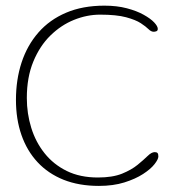

<svg xmlns="http://www.w3.org/2000/svg" viewBox="-20 -612 612 662"><path d="M321 29Q252.5 29 199.2 7.8Q146 -13.5 109.5 -52.8Q73 -92 54 -146.5Q35 -201 35 -267.5Q35 -337.5 54.5 -396.8Q74 -456 112.5 -500Q151 -544 208 -568.2Q265 -592.5 340 -592.5Q383 -592.5 417.2 -583.5Q451.5 -574.5 475.2 -561.2Q499 -548 511.5 -534.8Q524 -521.5 524 -512.5Q524 -506 519 -504.2Q514 -502.5 510 -502.5Q501 -502.5 492 -511.5Q483 -520.5 465.5 -532Q448 -543.5 414.8 -552.5Q381.5 -561.5 325 -561.5Q280 -561.5 235.2 -543.5Q190.5 -525.5 153.8 -489.5Q117 -453.5 94.8 -399.5Q72.5 -345.5 72.5 -274Q72.5 -220.5 87.8 -171.2Q103 -122 133.8 -83.5Q164.5 -45 210.2 -22.5Q256 0 317.5 0Q368 0 400.8 -13.2Q433.5 -26.5 454.5 -43.8Q475.5 -61 489 -74.2Q502.5 -87.5 513.5 -87.5Q520.5 -87.5 523.2 -84.2Q526 -81 526 -72.5Q526 -63 512.8 -46Q499.5 -29 473.2 -12Q447 5 408.8 17Q370.5 29 321 29Z"/></svg>

Font: Gluten Thin Thin
Style: Regular
Weight: 250
Version: Version 1.300